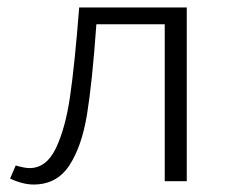

<svg xmlns="http://www.w3.org/2000/svg" viewBox="-20 -485 613 514"><path d="M480 0H421V-420H238Q227 -265 213 -179Q199 -93 165.5 -42Q132 9 70 9Q41 9 7 -7L22 -42Q46 -35 59 -35Q104 -35 129.5 -88Q155 -141 167.5 -226.5Q180 -312 192 -465H480Z"/></svg>

Font: Ysabeau SC Semilight
Style: Regular
Weight: 300
Designer: Christian Thalmann (Catharsis Fonts)
Version: Version 0.003